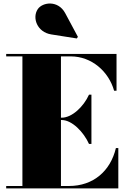

<svg xmlns="http://www.w3.org/2000/svg" viewBox="-20 -1051 710 1071"><path d="M266 -859 408.5 -836.5 414.5 -845.5 343.5 -978C304 -1051 218 -1039.5 191 -1000.5C158 -952.5 186.5 -871.5 266 -859ZM476.5 -248H490V-523H476.5C446.5 -456 381.5 -394.5 324.5 -394.5H320V-736.5H374.5C491.5 -736.5 586.5 -652 616.5 -545H630V-750H14.5V-736.5H105V-13.5H14.5V0H640V-225H626.5C596.5 -98 501.5 -13.5 364.5 -13.5H320V-381.5H324.5C381.5 -381.5 446.5 -315 476.5 -248Z"/></svg>

Font: Bodoni* 16pt Fatface
Style: Regular
Weight: 900
Version: Version 2.3